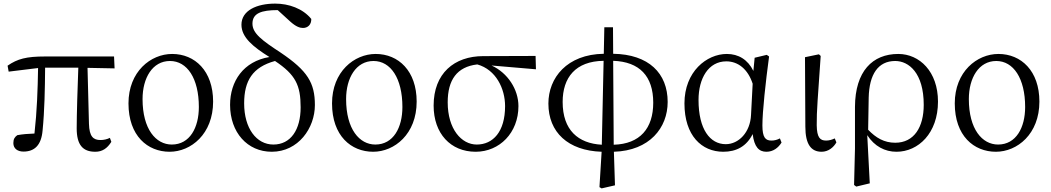

<svg xmlns="http://www.w3.org/2000/svg" viewBox="-20 -827 5827 1064"><path d="M465 -451 615 -448 612 -514H229C126 -514 77 -501 22 -463L28 -430L191 -450C189 -331 185 -211 171 -87C136 -86 103 -83 76 -78C62 -68 54 -57 54 -34C54 -4 77 13 110 13C171 13 209 -22 216 -104C227 -215 229 -334 230 -452H414C410 -355 405 -186 405 -116C405 -25 438 14 508 14C546 14 574 -4 597 -41L589 -63C573 -55 555 -51 537 -51C497 -51 475 -70 473 -141Z M920 14C1038 14 1161 -84 1161 -264C1161 -434 1060 -528 934 -528C815 -528 692 -430 692 -254C692 -74 798 14 920 14ZM932 -26C844 -26 770 -111 770 -278C770 -395 825 -489 922 -489C1017 -489 1082 -393 1082 -234C1082 -120 1032 -26 932 -26Z M1495 -26C1401 -26 1333 -116 1333 -254C1333 -380 1380 -455 1504 -489C1618 -413 1646 -355 1646 -232C1646 -108 1591 -26 1495 -26ZM1588 -708C1620 -679 1642 -672 1659 -672C1686 -672 1706 -691 1705 -722C1658 -780 1580 -807 1505 -807C1403 -807 1318 -769 1318 -690C1318 -619 1385 -566 1473 -511C1329 -487 1255 -377 1255 -246C1255 -93 1351 14 1486 14C1633 14 1725 -117 1725 -245C1725 -368 1684 -435 1536 -535C1432 -603 1379 -642 1379 -696C1379 -754 1429 -771 1519 -771Z M2048 14C2166 14 2289 -84 2289 -264C2289 -434 2188 -528 2062 -528C1943 -528 1820 -430 1820 -254C1820 -74 1926 14 2048 14ZM2060 -26C1972 -26 1898 -111 1898 -278C1898 -395 1953 -489 2050 -489C2145 -489 2210 -393 2210 -234C2210 -120 2160 -26 2060 -26Z M2622 -26C2537 -26 2461 -112 2461 -260C2461 -384 2512 -457 2625 -470C2729 -441 2779 -335 2779 -239C2779 -97 2712 -26 2622 -26ZM2950 -443 2948 -517 2658 -516C2497 -516 2383 -420 2383 -242C2383 -87 2477 14 2616 14C2748 14 2853 -91 2853 -239C2853 -331 2794 -423 2704 -464Z M3378 -490C3524 -485 3600 -405 3600 -258C3600 -116 3527 -29 3381 -25ZM3315 -25C3184 -32 3098 -106 3098 -262C3098 -397 3169 -488 3325 -490ZM3377 -676H3329L3326 -529C3122 -526 3019 -396 3019 -253C3019 -94 3128 8 3314 14L3302 210L3314 217L3388 200L3382 14C3580 8 3680 -119 3680 -262C3680 -421 3575 -526 3378 -529Z M4142 -191C4138 -93 4073 -28 4002 -28C3915 -28 3851 -110 3851 -273C3851 -393 3906 -487 4005 -487C4071 -487 4125 -443 4151 -363ZM4302 -60C4287 -52 4271 -48 4255 -48C4222 -48 4205 -65 4205 -132C4205 -209 4223 -373 4242 -514L4229 -523L4162 -507L4155 -434C4124 -497 4072 -528 4008 -528C3896 -528 3773 -430 3773 -254C3773 -75 3869 14 3988 14C4061 14 4117 -16 4151 -84C4160 -12 4186 14 4227 14C4265 14 4293 -8 4311 -37Z M4533 14C4571 14 4600 -11 4615 -38L4606 -60C4591 -53 4576 -48 4558 -48C4525 -48 4507 -64 4506 -133C4505 -211 4513 -293 4528 -517L4518 -526L4441 -510L4443 -125C4443 -27 4475 14 4533 14Z M4794 -286C4797 -415 4846 -489 4941 -489C5016 -489 5099 -423 5099 -246C5099 -123 5046 -36 4941 -36C4880 -36 4834 -63 4791 -108ZM4718 -4 4713 198 4725 207 4800 189 4786 -78C4826 -16 4884 14 4948 14C5069 14 5178 -89 5178 -264C5178 -430 5076 -528 4958 -528C4815 -528 4719 -432 4718 -235Z M5499 14C5617 14 5740 -84 5740 -264C5740 -434 5639 -528 5513 -528C5394 -528 5271 -430 5271 -254C5271 -74 5377 14 5499 14ZM5511 -26C5423 -26 5349 -111 5349 -278C5349 -395 5404 -489 5501 -489C5596 -489 5661 -393 5661 -234C5661 -120 5611 -26 5511 -26Z"/></svg>

Font: Source Han Serif
Style: Regular
Weight: 400
Designer: Ryoko NISHIZUKA 西塚涼子 (kana & ideographs); Frank Grießhammer (Latin, Greek & Cyrillic); Wenlong ZHANG 张文龙 (bopomofo); San
Foundry: Adobe Systems Incorporated
Version: Version 1.001;PS 1.001;hotconv 16.6.54;makeotf.lib2.5.65590